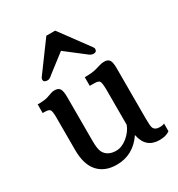

<svg xmlns="http://www.w3.org/2000/svg" viewBox="-186 -902 958 1033"><g transform="rotate(-30 293.0 -385.5)"><path d="M31.2 0ZM401.9 -80.1Q340.8 9.8 238.8 9.8Q165 9.8 124 -35.6Q83 -81.1 83 -171.4V-374Q83 -409.2 76.9 -419.9Q70.8 -430.7 43.9 -430.7H31.2V-484.4Q76.2 -484.4 96.4 -491.5Q116.7 -498.5 125.5 -501.7Q134.3 -504.9 147 -504.9Q171.9 -504.9 180.2 -489.5Q188.5 -474.1 188.5 -440.4V-168Q188.5 -114.3 199.7 -94.7Q221.2 -57.1 273.4 -57.1Q308.6 -57.1 342.8 -85Q377 -112.8 391.1 -149.9V-374Q390.1 -410.2 384.3 -420.4Q378.4 -430.7 351.6 -430.7H323.7V-484.4Q370.1 -484.4 395.3 -491.5Q420.4 -498.5 431.2 -501.7Q441.9 -504.9 454.6 -504.9Q479.5 -504.9 488 -490.2Q496.6 -475.6 496.6 -442.4V-129.9Q496.6 -82.5 501 -71.3Q508.8 -49.8 540 -49.8Q556.6 -49.8 568.4 -55.2V-7.8Q544.9 9.8 504.4 9.8Q419.4 9.8 401.9 -80.1ZM172.9 -585.9Q155.3 -569.8 144 -569.8Q118.7 -569.8 118.7 -587.4Q118.7 -593.3 123 -600.1L256.3 -781.2H311L444.3 -600.1Q448.7 -593.3 448.7 -589.4Q448.7 -569.8 428.7 -569.8Q412.1 -569.8 394.5 -585.9L283.7 -671.4Z"/></g></svg>

Font: Arbutus Slab
Style: Regular
Weight: 400
Version: Version 1.002; ttfautohint (v0.92) -l 10 -r 16 -G 200 -x 7 -